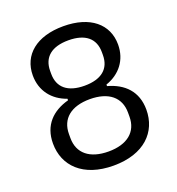

<svg xmlns="http://www.w3.org/2000/svg" viewBox="-131 -816 862 935"><g transform="rotate(-20 300.0 -349.0)"><path d="M300 12C459 12 542 -75 542 -190C542 -285 485 -340 401 -363V-371C474 -396 521 -455 521 -535C521 -641 439 -710 300 -710C161 -710 79 -641 79 -535C79 -455 126 -396 199 -371V-363C115 -340 58 -285 58 -190C58 -75 141 12 300 12ZM300 -61C203 -61 147 -107 147 -186V-207C147 -286 203 -332 300 -332C397 -332 453 -286 453 -207V-186C453 -107 397 -61 300 -61ZM300 -402C213 -402 166 -441 166 -512V-527C166 -598 213 -637 300 -637C387 -637 434 -598 434 -527V-512C434 -441 387 -402 300 -402Z"/></g></svg>

Font: IBM Plex Arabic
Style: Regular
Weight: 400
Designer: Mike Abbink, Paul van der Laan, Pieter van Rosmalen, Wael Morcos, Khajak Apelian
Foundry: Bold Monday
Version: Version 1.0